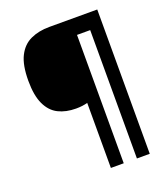

<svg xmlns="http://www.w3.org/2000/svg" viewBox="-158 -871 970 1109"><g transform="rotate(-20 327.5 -316.5)"><path d="M570 127H491V-662H410V127H331V-273Q301 -264 260 -264Q198 -264 152 -287Q106 -310 80.5 -364Q55 -418 55 -509Q55 -605 82.5 -659.5Q110 -714 160 -737Q210 -760 275 -760H570Z"/></g></svg>

Font: Noto Sans Devanagari UI
Style: Bold
Weight: 700
Designer: Jelle Bosma - Monotype Design Team
Foundry: Monotype Imaging Inc.
Version: Version 2.004; ttfautohint (v1.8.4.7-5d5b)